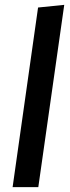

<svg xmlns="http://www.w3.org/2000/svg" viewBox="-20 -772 287 792"><path d="M138 0H32L137 -741L245 -752Z"/></svg>

Font: Fira Sans Condensed Medium
Style: Italic
Weight: 500
Width: 3
Italic angle: -8°
Designer: bBox Type GmbH & Carrois Corporate GbR & Edenspiekermann AG
Foundry: bBox Type GmbH & Carrois Corporate GbR & Edenspiekermann AG
Version: Version 4.301